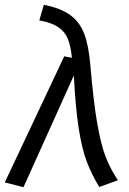

<svg xmlns="http://www.w3.org/2000/svg" viewBox="-33 -770 537 801"><path d="M344 -497Q357 -345 372.5 -256Q388 -167 407.5 -116.5Q427 -66 459 -18L381 10Q349 -43 329 -95.5Q309 -148 295.5 -233.5Q282 -319 275 -455L65 11L-13 -9L235 -535L267 -529Q262 -579 249.5 -609Q237 -639 209 -657.5Q181 -676 131 -685L150 -750Q220 -736 259.5 -707.5Q299 -679 318 -630Q337 -581 344 -497Z"/></svg>

Font: Fira Sans Book
Style: Italic
Weight: 350
Italic angle: -8°
Designer: bBox Type GmbH & Carrois Corporate GbR & Edenspiekermann AG
Foundry: bBox Type GmbH & Carrois Corporate GbR & Edenspiekermann AG
Version: Version 4.301